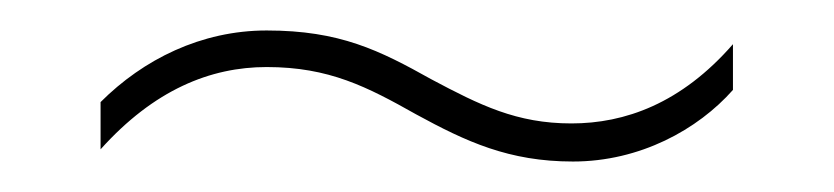

<svg xmlns="http://www.w3.org/2000/svg" viewBox="-20 -416 547 126"><path d="M253 -341C286 -323 314 -310 356 -310C400 -310 438 -331 461 -357V-387C427 -348 390 -335 355 -335C319 -335 295 -347 263 -364C229 -383 203 -396 155 -396C112 -396 74 -377 46 -349V-318C81 -357 118 -372 155 -372C196 -372 221 -359 253 -341Z"/></svg>

Font: Noto Sans Thai Looped SemiCondensed Thin
Style: Regular
Weight: 100
Width: 4
Designer: Sasikarn Vongin, Ben Mitchell
Foundry: The Fontpad Ltd
Version: Version 1.001